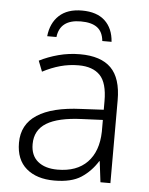

<svg xmlns="http://www.w3.org/2000/svg" viewBox="-53 -773 642 826"><g transform="rotate(5 268.0 -359.5)"><path d="M276 -541Q366 -541 410 -497Q454 -453 454 -358V0H411L400 -90H398Q370 -45 328 -17.5Q286 10 212 10Q136 10 91.5 -28Q47 -66 47 -139Q47 -218 111.5 -260Q176 -302 301 -307L398 -312V-349Q398 -428 366.5 -460.5Q335 -493 274 -493Q233 -493 195 -482.5Q157 -472 119 -452L101 -498Q138 -517 183 -529Q228 -541 276 -541ZM398 -268 308 -264Q206 -260 156 -229.5Q106 -199 106 -138Q106 -89 137 -63.5Q168 -38 222 -38Q305 -38 350.5 -85Q396 -132 398 -217ZM268 -729Q332 -729 367 -696.5Q402 -664 406 -606H366Q362 -646 337.5 -664Q313 -682 267 -682Q177 -682 168 -606H128Q134 -663 169.5 -696Q205 -729 268 -729Z"/></g></svg>

Font: BC Sans Light
Style: Regular
Weight: 300
Designer: Monotype Design Team
Foundry: Monotype Imaging Inc.
Version: Version 2.000;GOOG;noto-source:20170915:90ef993387c0